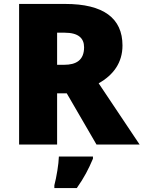

<svg xmlns="http://www.w3.org/2000/svg" viewBox="-20 -734 729 975"><path d="M311 -714H77V0H270V-260H319L470 0H689L481 -311C556 -353 602 -416 602 -503C602 -642 505 -714 311 -714ZM308 -568C378 -568 407 -540 407 -494C407 -427 365 -405 306 -405H270V-568ZM452 72V61H279C278 99 267 165 256 207V221H370C408 167 429 126 452 72Z"/></svg>

Font: Noto Sans Sinhala UI Black
Style: Regular
Weight: 900
Designer: Jelle Bosma - Monotype Design Team
Foundry: Monotype Imaging Inc.
Version: Version 2.006